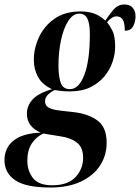

<svg xmlns="http://www.w3.org/2000/svg" viewBox="-94 -597 625 857"><path d="M130 240Q22 240 -26 207.5Q-74 175 -74 118Q-74 63 -33.5 30.5Q7 -2 88 -5Q55 -19 40.5 -40.5Q26 -62 26 -90Q26 -124 50.5 -152Q75 -180 138 -199Q95 -219 76 -253Q57 -287 57 -330Q57 -381 80 -431Q103 -481 149.5 -513.5Q196 -546 266 -546Q299 -546 325 -537Q351 -528 376 -505Q391 -528 411.5 -552.5Q432 -577 461 -577Q487 -577 499 -561.5Q511 -546 511 -525Q511 -502 501 -481Q491 -460 463 -460Q463 -496 453.5 -510Q444 -524 426 -524Q406 -524 384 -498Q394 -486 407 -461.5Q420 -437 420 -389Q420 -355 408 -320Q396 -285 371.5 -255.5Q347 -226 309 -207.5Q271 -189 218 -189Q193 -189 175 -191.5Q157 -194 149 -195Q126 -182 116.5 -170.5Q107 -159 107 -145Q107 -126 122.5 -117Q138 -108 169 -104L239 -96Q303 -88 342.5 -58Q382 -28 382 40Q382 97 352.5 142Q323 187 267 213.5Q211 240 130 240ZM218 -199Q258 -199 282.5 -263Q307 -327 307 -445Q307 -492 296 -514Q285 -536 260 -536Q231 -536 210 -502.5Q189 -469 178 -416.5Q167 -364 167 -305Q167 -256 177 -227.5Q187 -199 218 -199ZM139 230Q209 230 243 193.5Q277 157 277 107Q277 62 250.5 40.5Q224 19 179 12L99 -1Q67 14 47.5 44Q28 74 28 120Q28 165 53 197.5Q78 230 139 230Z"/></svg>

Font: Noto Serif Display ExtraCondensed
Style: Bold Italic
Weight: 700
Width: 2
Italic angle: -12°
Designer: Monotype Design Team
Foundry: Monotype Imaging Inc.
Version: Version 2.009